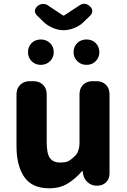

<svg xmlns="http://www.w3.org/2000/svg" viewBox="-20 -1002 686 1036"><path d="M245 14Q153 14 111 -47Q69 -108 69 -214V-493Q69 -525 89 -544.5Q109 -564 141 -564H160Q192 -564 212 -544.5Q232 -525 232 -493V-234Q232 -173 249.5 -149Q267 -125 304 -125Q336 -125 351 -133.5Q366 -142 385 -161Q397 -172 403 -191Q409 -210 409 -226V-493Q409 -525 428.5 -544.5Q448 -564 480 -564H500Q532 -564 551.5 -544.5Q571 -525 571 -493V-66Q571 -37 552.5 -18.5Q534 0 503 0Q474 0 453.5 -18Q433 -36 428 -64L426 -79H423Q387 -37 345 -11.5Q303 14 245 14ZM322 -839Q294 -839 264 -852Q234 -865 214 -885L180 -918Q156 -943 181 -968Q193 -979 208.5 -980.5Q224 -982 237 -974L321 -918H325L409 -973Q439 -993 466 -967Q478 -956 478 -942.5Q478 -929 467 -918L433 -885Q414 -865 383.5 -852Q353 -839 322 -839ZM200 -652Q170 -652 150.5 -672Q131 -692 131 -720Q131 -750 150.5 -769.5Q170 -789 200 -789Q230 -789 250 -769.5Q270 -750 270 -720Q270 -692 250 -672Q230 -652 200 -652ZM447 -652Q417 -652 397 -672Q377 -692 377 -720Q377 -750 396.5 -769.5Q416 -789 447 -789Q477 -789 496.5 -769.5Q516 -750 516 -720Q516 -692 496.5 -672Q477 -652 447 -652Z"/></svg>

Font: Chiron GoRound TC EB
Style: Regular
Weight: 700
Designer: Ryoko NISHIZUKA 西塚涼子 (kana, bopomofo & ideographs); Paul D. Hunt (Latin, Greek & Cyrillic); Sandoll Communications 산돌커뮤니
Foundry: Adobe
Version: Version 1.000;hotconv 1.1.1;makeotfexe 2.6.0